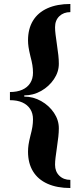

<svg xmlns="http://www.w3.org/2000/svg" viewBox="-20 -804 424 966"><path d="M334 142Q267 142 219 120.5Q171 99 146 58Q121 17 121 -41Q121 -58 123.5 -75.5Q126 -93 133 -121Q140 -147 143 -166Q146 -185 146 -204Q146 -234 132 -255.5Q118 -277 92.5 -288.5Q67 -300 30 -300V-341Q66 -341 92 -352.5Q118 -364 132 -386Q146 -408 146 -438Q146 -457 143 -476Q140 -495 133 -521Q126 -550 123.5 -567.5Q121 -585 121 -601Q121 -659 146 -700Q171 -741 219 -762.5Q267 -784 334 -784V-743Q300 -743 278.5 -722.4Q257 -701.8 257 -667Q257 -650 259.5 -630.5Q262 -611 266 -583Q271 -549 273.5 -526.5Q276 -504 276 -483Q276 -442 251.3 -405.5Q226.7 -369 187.1 -346.5Q147.4 -324 102 -324V-318Q147 -318 187 -295.5Q227 -273 251.5 -236.5Q276 -200 276 -158.7Q276 -139 273.5 -116Q271 -93 266 -59Q262 -31 259.5 -11.5Q257 8 257 25Q257 59 278.5 80Q300 101 334 101Z"/></svg>

Font: Baskervville SC
Style: Regular
Weight: 400
Designer: Alexis Faudot, Rémi Forte, Morgane Pierson, Rafael Ribas, Tanguy Vanlaeys, Rosalie Wagner, Thomas Huot-Marchand
Foundry: ANRT
Version: Version 1.100